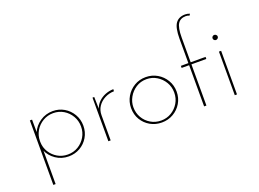

<svg xmlns="http://www.w3.org/2000/svg" viewBox="-130 -1070 2107 1564"><g transform="rotate(-20 923.0 -288.0)"><path d="M293 6Q231 6 182 -27.5Q133 -61 111 -114L114 -138V181H94V-378H113L114 -237L112 -266Q134 -319 183.5 -352.5Q233 -386 294 -386Q348 -386 392 -360Q436 -334 462.5 -289Q489 -244 489 -189Q489 -134 462.5 -89.5Q436 -45 391.5 -19.5Q347 6 293 6ZM291 -11Q341 -11 381 -35Q421 -59 445 -99.5Q469 -140 469 -189Q469 -239 445 -280Q421 -321 381 -345Q341 -369 292 -369Q243 -369 202.5 -345Q162 -321 138 -281Q114 -241 114 -192V-182Q115 -135 139.5 -96Q164 -57 203.5 -34Q243 -11 291 -11Z M652 -378 655 -260 653 -271Q664 -307 689.5 -332Q715 -357 749 -370.5Q783 -384 820 -385L819 -367Q775 -366 738 -346.5Q701 -327 679 -294Q657 -261 657 -218V0H637V-378Z M903 -190Q903 -244 929.5 -289Q956 -334 1000.5 -360.5Q1045 -387 1100 -387Q1155 -387 1200 -360.5Q1245 -334 1271.5 -289Q1298 -244 1298 -190Q1298 -135 1271.5 -90.5Q1245 -46 1200 -20Q1155 6 1100 6Q1045 6 1000.5 -19.5Q956 -45 929.5 -89Q903 -133 903 -190ZM923 -190Q923 -140 946.5 -99.5Q970 -59 1010.5 -35Q1051 -11 1100 -11Q1149 -11 1189 -35Q1229 -59 1253 -99.5Q1277 -140 1277 -190Q1277 -239 1253 -279.5Q1229 -320 1189 -344.5Q1149 -369 1100 -369Q1049 -369 1009 -343Q969 -317 946 -276Q923 -235 923 -190Z M1467 0V-357H1402V-375H1467V-585Q1467 -682 1494.5 -719.5Q1522 -757 1577 -757Q1587 -757 1597 -755Q1607 -753 1617 -749L1608 -735Q1603 -738 1595.5 -740Q1588 -742 1578 -742Q1531 -742 1509 -708.5Q1487 -675 1487 -589V-375H1616V-357H1487V0ZM1733 -378H1752V0H1733ZM1721 -497Q1721 -506 1727.5 -512.5Q1734 -519 1743 -519Q1752 -519 1759 -512.5Q1766 -506 1766 -497Q1766 -488 1759 -481.5Q1752 -475 1743 -475Q1734 -475 1727.5 -481.5Q1721 -488 1721 -497Z"/></g></svg>

Font: Josefin Sans Thin Thin
Style: Regular
Weight: 250
Version: Version 2.001